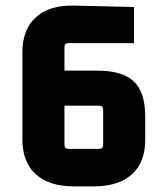

<svg xmlns="http://www.w3.org/2000/svg" viewBox="-20 -660 571 685"><path d="M313 5H245Q155 5 107.5 -38.5Q60 -82 60 -161V-475Q60 -554 107.5 -598Q155 -642 245 -640L458 -635V-506H224Q210 -506 210 -492V-143Q210 -129 224 -129H334Q348 -129 348 -143V-269Q348 -283 334 -283H195V-408H327Q417 -408 457.5 -369.5Q498 -331 498 -245V-160Q498 -81 450.5 -38Q403 5 313 5Z"/></svg>

Font: Gemunu Libre ExtraLight ExtraBold
Style: Regular
Weight: 800
Version: Version 1.100